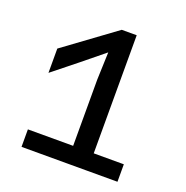

<svg xmlns="http://www.w3.org/2000/svg" viewBox="-125 -814 901 929"><g transform="rotate(20 325.0 -349.0)"><path d="M317 0V-431L322 -573L209 -481L84 -381V-506L346 -698H423V0ZM84 0V-90H578V0Z"/></g></svg>

Font: Azeret Mono Thin
Style: Regular
Weight: 400
Version: Version 1.002